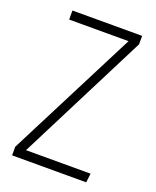

<svg xmlns="http://www.w3.org/2000/svg" viewBox="-130 -761 682 838"><g transform="rotate(20 211.0 -342.0)"><path d="M383.8 -684.1V-645L78.1 -42H377.9L373 0H28.8V-40L335.9 -642.1H60.1V-684.1Z"/></g></svg>

Font: Fira Sans Compressed ExtraLight
Style: Regular
Weight: 250
Width: 1
Designer: Carrois Corporate & Edenspiekermann AG
Foundry: Carrois Corporate GbR & Edenspiekermann AG
Version: Version 4.203;PS 004.203;hotconv 1.0.88;makeotf.lib2.5.64775